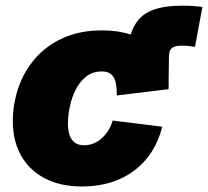

<svg xmlns="http://www.w3.org/2000/svg" viewBox="-20 -657 744 687"><path d="M424.8 -337.9 436.5 -475.6Q443.8 -559.1 486.8 -597.9Q529.8 -636.7 632.8 -636.7Q651.4 -636.7 670.2 -635.5Q689 -634.3 704.1 -631.8L677.7 -489.3Q667.5 -491.2 656 -492.4Q644.5 -493.7 631.8 -493.7Q605 -493.7 594.7 -484.9Q584.5 -476.1 584.5 -454.1L583 -337.9ZM273.9 10.3Q196.3 10.3 140.6 -18.8Q85 -47.9 55.4 -100.3Q25.9 -152.8 25.9 -223.1Q25.9 -285.2 45.9 -343.5Q65.9 -401.9 106 -448Q146 -494.1 206.1 -521.2Q266.1 -548.3 345.7 -548.3Q402.3 -548.3 447.3 -533.4Q492.2 -518.6 523.9 -491.2Q555.7 -463.9 571 -425Q586.4 -386.2 583 -337.9L397.9 -315.4Q397.9 -335.9 395.8 -351.8Q393.6 -367.7 387.7 -378.7Q381.8 -389.6 371.3 -395.5Q360.8 -401.4 344.7 -401.4Q311.5 -401.4 288.3 -383.1Q265.1 -364.7 250.7 -335.9Q236.3 -307.1 229.7 -274.9Q223.1 -242.7 223.1 -214.8Q223.1 -189.5 229.5 -172.1Q235.8 -154.8 248.8 -146Q261.7 -137.2 280.8 -137.2Q297.4 -137.2 313 -143.1Q328.6 -148.9 342 -160.4Q355.5 -171.9 366.2 -188.2Q377 -204.6 383.3 -225.6L560.5 -203.6Q548.3 -154.3 523.4 -115Q498.5 -75.7 461.7 -47.6Q424.8 -19.5 377.7 -4.6Q330.6 10.3 273.9 10.3Z"/></svg>

Font: Inter 17pt Black
Style: Italic
Weight: 900
Italic angle: -9.3988°
Version: Version 4.001;git-66647c0bb